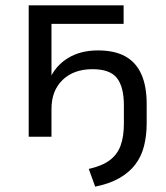

<svg xmlns="http://www.w3.org/2000/svg" viewBox="-20 -510 619 716"><path d="M335 186 311 120Q360 109 388.5 88Q417 67 429.5 33.5Q442 0 442 -49V-117Q442 -186 416 -219Q390 -252 325 -252Q255 -252 213.5 -212Q172 -172 172 -104V0H87V-490H441V-421H172V-212H164Q185 -263 232 -292.5Q279 -322 345 -322Q407 -322 447 -300Q487 -278 507 -233.5Q527 -189 527 -122V-51Q527 -4 517 35Q507 74 484.5 103.5Q462 133 425.5 154Q389 175 335 186Z"/></svg>

Font: Nunito Sans 10pt
Style: Regular
Weight: 400
Designer: Vernon Adams
Foundry: Vernon Adams
Version: Version 3.101;gftools[0.9.27]